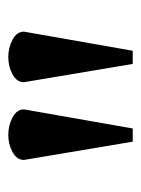

<svg xmlns="http://www.w3.org/2000/svg" viewBox="40 -790 333 452"><g transform="rotate(-90 206.0 -564.5)"><path d="M174 -674 129 -418H98L55 -674Q55 -691 73.5 -701Q92 -711 114 -711Q136 -711 155 -701Q174 -691 174 -674ZM357 -674 312 -418H281L238 -674Q238 -691 256.5 -701Q275 -711 297 -711Q319 -711 338 -701Q357 -691 357 -674Z"/></g></svg>

Font: Tiro Tamil
Style: Regular
Weight: 400
Designer: Tamil: Fernando Mello & Fiona Ross. Latin: John Hudson.
Foundry: Tiro Typeworks Ltd.
Version: Version 1.52